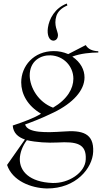

<svg xmlns="http://www.w3.org/2000/svg" viewBox="-20 -790 586 1086"><path d="M121 -1 20 143C50 233 155 274 245 276C410 277 503 161 507 69C512 -36 446 -55 337 -46C245 -40 136 -36 122 -86C155 -98 210 -118 284 -154C393 -207 458 -279 458 -352C458 -395 437 -437 389 -470C436 -488 496 -493 536 -493V-500C500 -502 478 -513 465 -535L366 -484C337 -496 313 -501 284 -501C170 -501 100 -416 100 -324C100 -259 135 -192 212 -147C177 -124 115 -101 52 -80C55 -38 82 -14 121 -1ZM132 3C185 15 250 19 306 16C412 10 470 22 465 112C462 187 368 248 277 245C146 240 91 178 92 109C93 74 107 36 132 3ZM148 -361C147 -446 211 -479 266 -477C340 -474 395 -415 395 -345C395 -290 362 -229 280 -181C196 -213 150 -294 148 -361ZM281 -560C300 -560 308 -577 308 -591C308 -613 282 -646 299 -700C307 -724 327 -745 361 -759L358 -770C291 -745 258 -684 251 -633C245 -592 258 -561 281 -560Z"/></svg>

Font: Sinistre
Style: Regular
Weight: 400
Designer: Jules Durand
Foundry: Collletttivo
Version: Version 69.420;Glyphs 3.2 (3217)